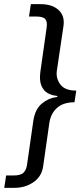

<svg xmlns="http://www.w3.org/2000/svg" viewBox="-60 -743 400 924"><path d="M135.5 -723Q191 -723 221.8 -695Q252.5 -667 245.5 -618L213.5 -402Q208.5 -366.5 230.2 -336.8Q252 -307 307 -307L298.5 -251Q243 -250.5 213.5 -223Q184 -195.5 177.5 -151.5L147.5 58.5Q140.5 106.5 101 133.8Q61.5 161 9 161H-39.5L-30.5 101.5H4Q40 101.5 53.2 88Q66.5 74.5 70 50.5L100.5 -162.5Q109 -218 141.8 -244.8Q174.5 -271.5 210.5 -275.5Q216 -276 216.8 -278.5Q217.5 -281 211.5 -282Q188.5 -284 169 -295.2Q149.5 -306.5 139.2 -330.8Q129 -355 134 -395.5L164.5 -610.5Q168.5 -638 158.2 -650.8Q148 -663.5 113.5 -663.5H79.5L88.5 -723Z"/></svg>

Font: Public Sans
Style: Italic
Weight: 400
Italic angle: -8°
Designer: The Public Sans project authors (U.S. Web Design System). Libre Franklin designed by Pablo Impallari and Rodrigo Fuenzal
Version: Version 1.008; ttfautohint (v1.8.1) -l 8 -r 50 -G 200 -x 14 